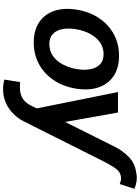

<svg xmlns="http://www.w3.org/2000/svg" viewBox="152 -862 923 1268"><g transform="rotate(90 614.0 -228.5)"><path d="M261.7 10.7Q181.1 10.7 127.7 -25Q74.2 -60.7 52.4 -124.8Q30.5 -188.9 44.4 -273.8Q58.2 -357.6 100.1 -420.3Q142 -483 205.8 -517.8Q269.5 -552.6 348.4 -552.6Q429 -552.6 482.4 -516.9Q535.9 -481.2 557.7 -416.9Q579.5 -352.6 565.7 -267Q551.8 -183.6 509.8 -121.1Q467.7 -58.6 404.1 -24Q340.6 10.7 261.7 10.7ZM272 -92.3Q316.8 -92.3 350.9 -116.7Q384.9 -141 406.8 -182.4Q428.6 -223.7 436.8 -274.5Q445 -323.5 437.5 -363.5Q430 -403.4 405.5 -427Q381 -450.6 338.1 -450.6Q293.3 -450.6 259.2 -426.1Q225.1 -401.6 203.3 -360.1Q181.5 -318.5 173.3 -267.8Q165.5 -218.8 172.8 -179Q180 -139.2 204.5 -115.8Q229 -92.3 272 -92.3ZM1049.4 -456.7 780.5 79.2Q763.5 112.9 733.5 143.6Q703.5 174.4 662.5 193.7Q621.4 213.1 570.7 213.1Q553.3 213.1 536.4 210.9Q519.5 208.8 506 204.2L522.7 100.1Q533.4 102.3 553.6 102.3Q602.3 102.3 631 83.8Q659.8 65.3 679.3 26.3L696.4 -9.6L588.4 -545.5H723.7L785.9 -196.7L933.6 -492.2L950.3 -526.3Q974.8 -574.6 1015.6 -615.6Q1056.5 -656.6 1116.5 -665.5Q1149.9 -672.6 1177.9 -668.1Q1206 -663.7 1227.6 -654.5L1196 -557.2L1195.3 -557.5Q1183.2 -561.8 1172.6 -564.6Q1161.9 -567.5 1148.1 -565.3Q1119.7 -561.1 1100.9 -539.4Q1082 -517.8 1060.7 -477.3Z"/></g></svg>

Font: Inter UI Semi Bold
Style: Italic
Weight: 600
Italic angle: -9.39999°
Designer: Rasmus Andersson
Foundry: rsms
Version: 3.2;8d6f07862